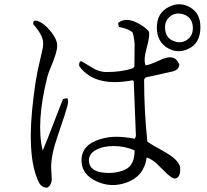

<svg xmlns="http://www.w3.org/2000/svg" viewBox="-20 -796 960 890"><path d="M909 -670Q909 -595 852 -569Q803 -546 756 -574Q707 -604 707 -668Q707 -738 765 -765Q814 -789 861 -762Q909 -735 909 -670ZM874 -665Q874 -714 832 -729Q794 -742 765 -717Q746 -700 745 -673Q744 -620 787 -605Q825 -591 854 -617Q874 -635 874 -665ZM660 -66Q648 21 567 50Q496 76 428 45Q361 14 358 -46Q354 -124 445 -151Q480 -162 519 -162Q555 -162 605 -153L610 -165L600 -419L596 -424Q418 -390 347 -490Q345 -510 356 -513Q414 -478 422 -474Q449 -462 473 -462Q546 -462 596 -480L603 -487L604 -591Q602 -621 595 -645Q576 -663 532 -671Q528 -677 528 -690Q567 -721 631 -682Q655 -668 670 -650Q676 -632 660 -574Q644 -517 655 -493Q671 -494 721 -517Q771 -541 794 -522Q804 -513 811 -498Q810 -475 787 -467L781 -465L655 -437L648 -428Q648 -284 663 -140Q674 -130 738 -95Q809 -56 815 -20Q818 17 800 29Q790 35 775 26Q759 16 722 -22Q690 -57 660 -66ZM604 -99Q558 -119 508 -119Q457 -119 425 -101Q393 -84 392 -53Q393 0 467 5Q524 9 564 -12Q604 -33 604 -99ZM198 74Q172 74 159 47Q100 -76 137 -358Q144 -415 154 -466L178 -572Q180 -582 180 -592Q182 -626 144 -672L134 -684Q132 -705 153 -699Q185 -689 218 -647Q245 -613 245 -584Q245 -554 218 -491Q205 -460 200 -442Q146 -227 178 -98Q191 -126 247 -273Q261 -310 272 -337L291 -341Q300 -332 292 -303Q287 -282 248 -168Q217 -79 217 -20L220 36Q218 65 198 74Z"/></svg>

Font: cwTeXKai
Style: Medium
Weight: 500
Version: Version 1.17